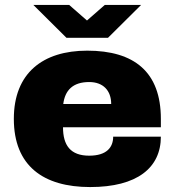

<svg xmlns="http://www.w3.org/2000/svg" viewBox="-20 -745 707 777"><path d="M115 -725 249 -592H417L551 -725H404L332 -662L260 -725ZM345 12C535 12 631 -66 631 -192H438C438 -149 412 -115 341 -115C265 -115 235 -157 235 -230H631V-264C631 -454 523 -540 333 -540C153 -540 36 -449 36 -264C36 -74 155 12 345 12ZM236 -324C243 -379 274 -413 341 -413C397 -413 430 -379 430 -324Z"/></svg>

Font: Archivo Black
Style: Regular
Weight: 900
Designer: Hector Gatti
Foundry: Omnibus-Type
Version: Version 2.001